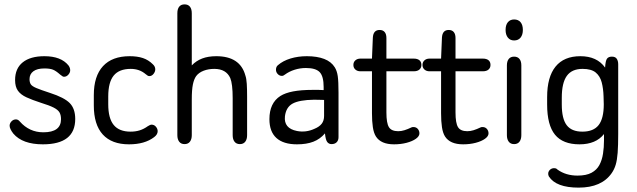

<svg xmlns="http://www.w3.org/2000/svg" viewBox="-20 -650 2914 878"><path d="M176 10Q324 10 324 -106Q324 -153 299 -178.5Q274 -204 209 -225Q166 -239 146 -247.5Q126 -256 120.5 -265Q115 -274 115 -288Q115 -311 132.5 -324Q150 -337 183 -337Q208 -337 222 -331.5Q236 -326 255 -309Q263 -303 266 -301Q269 -299 273 -299Q284 -299 292.5 -308.5Q301 -318 301 -329Q301 -340 293 -351Q259 -393 183 -393Q119 -393 84 -365Q49 -337 49 -284Q49 -253 62 -235Q75 -217 101 -205Q127 -193 167 -180Q206 -168 225.5 -158Q245 -148 252 -136Q259 -124 259 -105Q259 -45 178 -45Q146 -45 119 -57.5Q92 -70 71 -94Q67 -99 62.5 -101.5Q58 -104 53 -104Q41 -104 32.5 -95Q24 -86 24 -75Q24 -61 41 -39Q83 10 176 10Z M409 -215V-168Q409 -80 450 -35Q491 10 570 10Q642 10 685 -23Q701 -35 701 -50Q701 -61 693 -70.5Q685 -80 673 -80Q667 -80 656 -73Q638 -60 619 -54Q600 -48 577 -48Q525 -48 500 -78.5Q475 -109 475 -173V-209Q475 -274 500 -304.5Q525 -335 578 -335Q618 -335 646 -311Q652 -306 655.5 -304Q659 -302 663 -302Q674 -302 682 -312Q690 -322 690 -333Q690 -346 679 -356Q659 -376 633.5 -384.5Q608 -393 573 -393Q493 -393 451 -347.5Q409 -302 409 -215Z M857 -351V-589Q857 -609 848.5 -619.5Q840 -630 824 -630Q808 -630 799.5 -619.5Q791 -609 791 -589V-32Q791 -13 799.5 -2Q808 9 824 9Q840 9 848.5 -2Q857 -13 857 -32V-195Q857 -239 862 -263.5Q867 -288 877 -302Q889 -318 911 -326.5Q933 -335 960 -335Q1014 -335 1033 -293Q1044 -266 1044 -201V-32Q1044 -13 1052.5 -2Q1061 9 1077 9Q1093 9 1101.5 -2Q1110 -13 1110 -32V-207Q1110 -242 1108.5 -266.5Q1107 -291 1102 -305Q1078 -393 969 -393Q932 -393 904.5 -382.5Q877 -372 857 -351Z M1460 -238Q1445 -239 1436.5 -239Q1428 -239 1422.5 -239Q1417 -239 1411 -239Q1357 -239 1320.5 -232Q1284 -225 1262 -211Q1212 -179 1212 -105Q1212 -48 1244 -19Q1276 10 1338 10Q1382 10 1413 -2Q1444 -14 1466 -40Q1469 -10 1476.5 -0.5Q1484 9 1496 9Q1511 9 1519.5 0.5Q1528 -8 1528 -23V-226Q1528 -278 1524.5 -302Q1521 -326 1511 -342Q1495 -368 1462.5 -380.5Q1430 -393 1383 -393Q1343 -393 1308.5 -382.5Q1274 -372 1251 -352Q1242 -345 1242 -331Q1242 -320 1250 -311.5Q1258 -303 1269 -303Q1276 -303 1283 -309Q1302 -323 1327 -331Q1352 -339 1379 -339Q1424 -339 1442 -320Q1460 -301 1460 -252ZM1462 -193V-120Q1462 -98 1451 -84Q1440 -70 1418 -61Q1379 -43 1338 -51Q1277 -63 1283 -118Q1288 -160 1318.5 -176.5Q1349 -193 1416 -194Q1436 -194 1442.5 -193.5Q1449 -193 1462 -193Z M1681 -324V-132Q1681 -95 1685 -68.5Q1689 -42 1699 -26Q1722 10 1782 10Q1813 10 1839.5 3Q1866 -4 1882 -15.5Q1898 -27 1898 -40Q1898 -52 1890.5 -60.5Q1883 -69 1871 -69Q1869 -69 1867 -69Q1865 -69 1863 -68Q1844 -59 1829.5 -54.5Q1815 -50 1801 -50Q1770 -50 1758.5 -68.5Q1747 -87 1747 -136V-324H1872Q1889 -324 1898 -332Q1907 -340 1907 -353Q1907 -367 1898 -374.5Q1889 -382 1872 -382H1747V-476Q1747 -494 1739 -503.5Q1731 -513 1716 -513Q1687 -513 1685 -478L1681 -382H1628Q1614 -382 1605 -374Q1596 -366 1596 -353Q1596 -340 1605 -332Q1614 -324 1628 -324Z M1997 -324V-132Q1997 -95 2001 -68.5Q2005 -42 2015 -26Q2038 10 2098 10Q2129 10 2155.5 3Q2182 -4 2198 -15.5Q2214 -27 2214 -40Q2214 -52 2206.5 -60.5Q2199 -69 2187 -69Q2185 -69 2183 -69Q2181 -69 2179 -68Q2160 -59 2145.5 -54.5Q2131 -50 2117 -50Q2086 -50 2074.5 -68.5Q2063 -87 2063 -136V-324H2188Q2205 -324 2214 -332Q2223 -340 2223 -353Q2223 -367 2214 -374.5Q2205 -382 2188 -382H2063V-476Q2063 -494 2055 -503.5Q2047 -513 2032 -513Q2003 -513 2001 -478L1997 -382H1944Q1930 -382 1921 -374Q1912 -366 1912 -353Q1912 -340 1921 -332Q1930 -324 1944 -324Z M2331 -561Q2313 -561 2302.5 -548.5Q2292 -536 2292 -513Q2292 -491 2302.5 -478Q2313 -465 2331 -465Q2350 -465 2360.5 -478Q2371 -491 2371 -513Q2371 -536 2360.5 -548.5Q2350 -561 2331 -561ZM2298 -32Q2298 -13 2306.5 -2Q2315 9 2331 9Q2347 9 2355.5 -2Q2364 -13 2364 -32V-351Q2364 -370 2355.5 -380.5Q2347 -391 2331 -391Q2315 -391 2306.5 -380.5Q2298 -370 2298 -351Z M2742 -37V-8Q2742 24 2737.5 53Q2733 82 2721 104.5Q2709 127 2685 140Q2661 153 2621 153Q2568 153 2530 126Q2525 121 2521.5 120Q2518 119 2514 119Q2504 119 2496.5 125Q2489 131 2487 141Q2486 150 2490 157Q2523 208 2626 208Q2731 208 2777 142Q2789 125 2795.5 103.5Q2802 82 2804.5 48.5Q2807 15 2807 -38V-356Q2807 -371 2800.5 -381Q2794 -391 2778 -391Q2763 -391 2756 -382Q2749 -373 2747 -341Q2710 -393 2634 -393Q2559 -393 2520.5 -345.5Q2482 -298 2482 -206V-172Q2482 -78 2518 -34Q2554 10 2630 10Q2705 10 2742 -37ZM2740 -209 2741 -173Q2741 -108 2717.5 -78Q2694 -48 2643 -48Q2594 -48 2571.5 -77.5Q2549 -107 2549 -172V-203Q2549 -271 2572 -303Q2595 -335 2644 -335Q2684 -335 2704 -318.5Q2724 -302 2731.5 -273.5Q2739 -245 2740 -209Z"/></svg>

Font: Beiruti
Style: Regular
Weight: 400
Version: Version 1.00